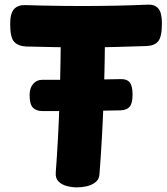

<svg xmlns="http://www.w3.org/2000/svg" viewBox="-20 -790 720 830"><path d="M92 -589Q58 -591 41 -609.5Q24 -628 24 -686Q24 -733 41 -751Q58 -769 89 -768Q117 -767 160 -766Q203 -765 249.5 -764.5Q296 -764 333 -764Q408 -764 481.5 -765.5Q555 -767 621 -770Q649 -771 664.5 -753Q680 -735 680 -690Q680 -630 663.5 -611Q647 -592 613 -591Q553 -589 481.5 -587Q410 -585 336 -585Q271 -585 207 -586.5Q143 -588 92 -589ZM243 -697Q243 -707 255 -714Q267 -721 283.5 -726Q300 -731 316 -733.5Q332 -736 339 -736Q347 -736 362.5 -733.5Q378 -731 394.5 -726Q411 -721 422.5 -714Q434 -707 434 -697Q434 -524 428 -358Q422 -192 410 -37Q409 -15 393 -2.5Q377 10 355.5 15Q334 20 313 20Q292 20 270 14.5Q248 9 233.5 -5Q219 -19 221 -44Q232 -188 237.5 -356Q243 -524 243 -697ZM162 -310Q137 -310 122.5 -324.5Q108 -339 108 -379Q108 -410 123.5 -427.5Q139 -445 162 -445Q211 -445 271.5 -445Q332 -445 392 -446Q452 -447 501 -448Q528 -449 540.5 -434Q553 -419 553 -381Q553 -343 540.5 -328.5Q528 -314 501 -313Q452 -312 392 -311Q332 -310 271.5 -310Q211 -310 162 -310Z"/></svg>

Font: Playpen Sans ExtraBold
Style: Regular
Weight: 800
Designer: Laura Meseguer, Veronika Burian, José Scaglione
Foundry: TypeTogether
Version: Version 1.001